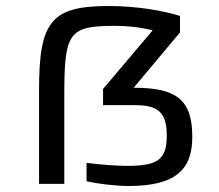

<svg xmlns="http://www.w3.org/2000/svg" viewBox="-20 -612 730 639"><path d="M408 7C561 7 620 -45 620 -156C620 -280 568 -320 425 -320L579 -504V-559C522 -577 432 -592 343 -592C151 -592 110 -542 110 -314V0H194V-292C194 -502 207 -526 362 -526C404 -526 443 -522 488 -511L323 -316V-262H430C507 -262 535 -237 535 -161C535 -81 506 -60 403 -60C369 -60 313 -64 268 -70V-9C305 0 366 7 408 7Z"/></svg>

Font: Saira UNSAM SC
Style: Regular
Weight: 400
Designer: Hector Gatti with collaboration of the Omnibus-Type team
Foundry: Omnibus-Type
Version: Version 1.072;PS 001.072;hotconv 1.0.88;makeotf.lib2.5.64775